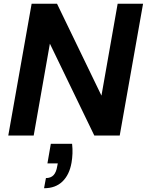

<svg xmlns="http://www.w3.org/2000/svg" viewBox="-20 -720 780 1020"><path d="M24 0 148 -700H283L519 -212L605 -700H740L616 0H481L245 -488L159 0ZM214 280 224 226Q250 226 264.5 210.5Q279 195 284 163L287 148H232L250 44H363Q366 71 365 96Q364 121 360 144Q349 208 312 244Q275 280 214 280Z"/></svg>

Font: DM Sans 18pt
Style: Bold Italic
Weight: 700
Italic angle: -10°
Designer: Colophon Foundry, Jonny Pinhorn
Foundry: Colophon Foundry
Version: Version 4.004;gftools[0.9.30]